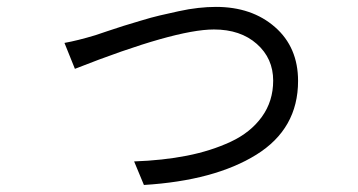

<svg xmlns="http://www.w3.org/2000/svg" viewBox="-20 -522 1040 557"><path d="M197.3 -322.3 167 -397.5Q205.1 -404.3 256.8 -419.9Q259.8 -420.9 291.5 -431.6Q323.2 -442.4 337.9 -446.8Q352.5 -451.2 386.2 -461.4Q419.9 -471.7 443.4 -477.1Q466.8 -482.4 497.6 -489.3Q528.3 -496.1 555.2 -499Q582 -502 606.4 -502Q710.9 -502 777.8 -443.4Q844.7 -384.8 844.7 -287.1Q844.7 -148.4 723.6 -73.2Q602.5 2 397.5 14.6L369.1 -53.7Q452.1 -56.6 522 -70.3Q591.8 -84 649.4 -110.8Q707 -137.7 739.7 -183.1Q772.5 -228.5 772.5 -288.1Q772.5 -352.5 725.1 -394.5Q677.7 -436.5 600.6 -436.5Q487.3 -436.5 197.3 -322.3Z"/></svg>

Font: GenEi Gothic M SemiLight
Style: Regular
Weight: 350
Designer: o_tamon (Modified); [Source Han Sans]
Ryoko NISHIZUKA  (kana & ideographs); Paul D. Hunt (Latin, Greek & Cyrillic); Wenl
Version: Version 1.1a;Original Version 1.004